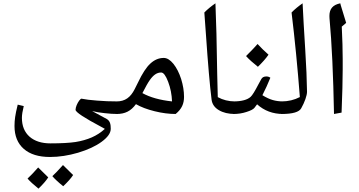

<svg xmlns="http://www.w3.org/2000/svg" viewBox="-20 -691 2178 1164"><path d="M651.4 89.8C651.4 64 647.9 43 627.9 30.8L538.6 -17.6C560.5 -12.2 586.4 -7.8 615.2 -4.9C644 -1.5 669.9 0 692.9 0C700.2 0 704.1 -3.4 704.1 -9.8V-64.9C704.1 -72.3 700.2 -76.2 692.9 -76.2C649.9 -76.2 608.4 -77.6 568.8 -81.1C529.3 -84 497.6 -87.9 473.6 -92.8C470.7 -92.8 466.3 -88.9 460.4 -81.5C448.7 -65.9 438 -41.5 438 -25.4C438 -11.2 490.7 23.4 595.7 79.1L615.7 90.3C591.8 112.3 564.9 129.4 536.1 142.1C506.8 154.8 474.1 164.1 438 169.9C401.9 175.3 351.1 178.2 285.6 178.2C232.4 178.2 189.9 164.6 159.2 137.7C128.4 110.4 112.8 72.3 112.8 23.4C112.8 5.4 116.7 -18.6 124 -47.9L87.4 -56.6C79.1 -23.9 74.2 1.5 71.8 18.6C69.3 35.6 67.9 53.7 67.9 72.8C67.9 132.8 86.9 179.2 124.5 211.9C162.1 244.6 214.8 260.7 283.2 260.7C337.9 260.7 394.5 252 453.1 234.9C511.7 217.3 559.6 195.3 596.2 168.5C632.8 141.6 651.4 115.7 651.4 89.8ZM272.5 384.3C260.3 403.3 240.7 426.3 213.4 452.6C183.6 428.7 161.1 408.2 147 391.6C164.6 375.5 186 353 211.4 324.2C217.3 330.6 237.8 350.6 272.5 384.3ZM423.3 370.1C411.1 389.2 391.1 411.6 363.3 438C334.5 415 312.5 394.5 297.4 377C312.5 363.3 334 340.8 361.8 309.6C367.7 315.9 388.2 336.4 423.3 370.1Z M687 0C737.8 0 772.9 -17.1 804.2 -59.6C834.5 -42 872.1 -27.8 917.5 -16.6C962.4 -5.4 1004.9 0 1044.9 0C1082.5 -30.8 1095.7 -63 1095.7 -104C1095.7 -138.7 1089.8 -174.8 1078.1 -212.4C1065.9 -250 1050.3 -280.3 1031.2 -304.2C1011.7 -328.1 992.2 -339.8 972.7 -339.8C943.4 -339.8 916.5 -328.6 892.1 -306.2C867.2 -283.7 842.3 -245.1 816.4 -190.4L796.4 -150.4C771 -100.1 737.8 -76.2 687 -76.2C681.6 -76.2 678.7 -73.2 678.7 -67.9V-8.3C678.7 -2.9 681.6 0 687 0ZM1022.9 -76.2C950.2 -84 890.1 -100.6 843.3 -126.5C862.3 -163.6 877 -189.9 888.2 -205.6C910.2 -236.8 931.6 -251.5 957 -251.5C971.2 -251.5 985.4 -232.4 999.5 -194.8C1013.7 -157.2 1021.5 -117.7 1022.9 -76.2Z M1412.6 -67.9C1412.6 -73.2 1409.7 -76.2 1404.3 -76.2C1366.2 -76.2 1331.5 -85 1300.3 -102.1L1296.9 -239.7C1294.4 -425.8 1290.5 -569.3 1286.1 -670.9C1259.8 -652.8 1237.3 -634.3 1218.8 -615.2L1228.5 -481.9C1240.7 -303.7 1252 -172.4 1262.7 -86.9C1266.1 -60.1 1280.8 -38.6 1306.6 -23.4C1332.5 -7.8 1364.7 0 1404.3 0C1409.7 0 1412.6 -2.9 1412.6 -8.3Z M1395.5 0C1422.9 0 1449.2 -3.9 1474.1 -12.2C1499 -20 1515.1 -28.3 1522 -36.6L1538.6 -58.6C1582 -19.5 1634.3 0 1696.3 0C1701.7 0 1704.6 -2.9 1704.6 -8.3V-67.9C1704.6 -73.2 1701.7 -76.2 1696.3 -76.2C1673.3 -76.2 1652.3 -79.1 1633.8 -84.5C1614.7 -89.8 1593.8 -99.6 1570.8 -113.8C1588.9 -149.4 1605 -184.6 1619.1 -219.7C1611.8 -225.1 1604 -227.5 1594.7 -227.5C1580.1 -227.5 1569.8 -222.2 1564 -211.4L1546.4 -179.2C1524.9 -137.7 1509.3 -112.8 1499.5 -104C1480 -85.9 1444.3 -76.2 1395.5 -76.2C1390.1 -76.2 1387.2 -73.2 1387.2 -67.9V-8.3C1387.2 -2.9 1390.1 0 1395.5 0ZM1607.9 -359.4C1585 -379.4 1562.5 -401.4 1541.5 -424.3C1529.3 -409.7 1505.9 -385.3 1471.7 -351.1C1489.7 -331.1 1513.7 -309.6 1543.5 -286.1C1570.8 -312.5 1592.3 -336.9 1607.9 -359.4Z M1687 0C1754.4 0 1793.9 -11.7 1806.2 -34.7C1816.4 -52.7 1824.7 -70.8 1831.5 -89.8C1837.9 -108.4 1841.3 -123.5 1841.3 -134.8C1840.3 -206.1 1836.9 -290.5 1830.6 -388.2C1823.2 -504.9 1817.9 -599.1 1814.5 -670.9C1789.1 -653.3 1766.6 -634.8 1747.6 -615.2C1767.6 -450.7 1784.2 -279.8 1797.9 -102.5C1764.2 -85 1727.5 -76.2 1687 -76.2C1681.2 -76.2 1678.2 -73.2 1678.2 -67.9V-8.3C1678.2 -2.9 1681.2 0 1687 0Z M2057.6 -333C2057.6 -389.2 2055.7 -452.6 2052.2 -524.4L2051.8 -529.3L2078.6 -552.2C2057.6 -620.1 2046.9 -655.8 2045.9 -659.2C2044.9 -662.6 2043.9 -666.5 2043 -670.9C1997.6 -661.6 1977.1 -637.2 1977.1 -594.7L1977.5 -582C1991.7 -427.7 2000.5 -233.9 2004.9 0L2050.8 -8.3C2055.2 -118.7 2057.6 -206.1 2057.6 -270.5Z"/></svg>

Font: Noto Naskh Arabic
Style: Regular
Weight: 400
Designer: Monotype Design Team
Foundry: Monotype Imaging Inc.
Version: Version 1.07